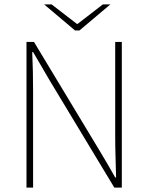

<svg xmlns="http://www.w3.org/2000/svg" viewBox="-20 -850 672 870"><path d="M100 0V-660H134L426 -176Q446 -143 465 -110.5Q484 -78 502 -46H506Q505 -94 503.5 -140Q502 -186 502 -232V-660H532V0H498L206 -484Q187 -517 167.5 -550Q148 -583 130 -614H126Q128 -568 129 -524.5Q130 -481 130 -434V0ZM320 -712 180 -830H214L328 -742H332L446 -830H480L340 -712Z"/></svg>

Font: Source Sans 3 VF
Style: Regular
Weight: 200
Designer: Paul D. Hunt
Foundry: Adobe
Version: Version 3.046;hotconv 1.0.118;makeotfexe 2.5.65603